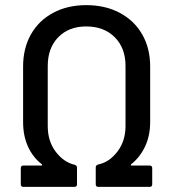

<svg xmlns="http://www.w3.org/2000/svg" viewBox="-20 -728 674 748"><path d="M71 -83H141Q143 -83 144 -84.5Q145 -86 143 -88Q108 -115 89 -157Q70 -199 70 -252V-469Q70 -540 100.5 -594Q131 -648 187 -678Q243 -708 316 -708Q390 -708 446.5 -678Q503 -648 534 -594Q565 -540 565 -469V-252Q565 -200 545.5 -158Q526 -116 491 -88Q489 -86 490 -84.5Q491 -83 493 -83H563Q573 -83 573 -73V-10Q573 0 563 0H363Q353 0 353 -10V-76Q353 -84 362 -87Q406 -96 437.5 -137.5Q469 -179 469 -237V-471Q469 -541 427 -583Q385 -625 316 -625Q248 -625 207 -583Q166 -541 166 -471V-237Q166 -178 197 -137Q228 -96 271 -86Q280 -83 280 -75V-10Q280 0 270 0H71Q61 0 61 -10V-73Q61 -83 71 -83Z"/></svg>

Font: BarlowMedium
Style: Regular
Weight: 500
Designer: Jeremy Tribby
Foundry: Tribby Type
Version: Version 1.422